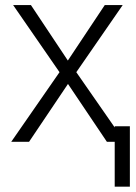

<svg xmlns="http://www.w3.org/2000/svg" viewBox="-20 -548 526 742"><path d="M242.2 -314 384.8 -528.3H454.1L274.9 -269L461.9 0H393.1L242.7 -223.6L92.3 0H23.4L210 -269L30.8 -528.3H99.6ZM481.9 173.3H423.3V-60.1H481.9Z"/></svg>

Font: Melbourne
Style: Light
Weight: 300
Designer: Google
Version: Version 2.000980; 2014